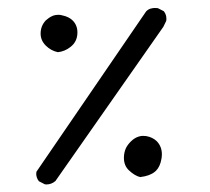

<svg xmlns="http://www.w3.org/2000/svg" viewBox="-20 -416 540 494"><path d="M99.1 58.6Q112.3 58.6 122.6 49.8L400.4 -347.2L407.7 -362.3Q408.2 -364.7 408.2 -367.2Q408.2 -369.6 407.7 -373Q406.7 -380.4 401.4 -387.2L386.2 -395Q382.8 -395.5 378.2 -395.5Q373.5 -395.5 367.4 -393.8Q361.3 -392.1 356 -386.7L73.7 25.9Q73.2 28.3 73.2 31.7Q73.2 35.2 74.7 40.3Q76.2 45.4 80.1 50.3L95.2 58.1Q97.2 58.6 99.1 58.6ZM395.5 -7.8Q396.5 -13.7 396.5 -19Q396.5 -39.1 383.3 -52.7Q372.6 -63 356 -65.9Q352.5 -66.4 347.4 -66.4Q342.3 -66.4 336.4 -64.5Q325.7 -61 316.9 -52.2Q308.1 -43.5 303.7 -34.2Q298.8 -22.9 298.8 -9.8Q298.8 10.3 312 22.5Q327.1 36.6 340.8 39.6Q365.7 36.6 378.4 25.9L381.3 23.4Q392.1 12.7 395.5 -7.8ZM179.2 -332.5Q179.2 -351.1 167 -363.3Q157.2 -373 140.1 -376.5Q134.8 -377.9 131.3 -377.9Q121.6 -377.9 115 -375Q108.4 -372.1 104.5 -368.9Q100.6 -365.7 98.1 -363.8Q84.5 -349.6 84.5 -329.6Q84.5 -312 97.7 -298.8Q110.8 -285.6 128.9 -281.7Q147 -283.7 161.6 -295.4Q179.2 -309.1 179.2 -332.5Z"/></svg>

Font: Bakudai
Style: Light
Weight: 300
Version: Version 1.48